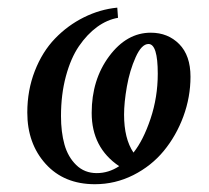

<svg xmlns="http://www.w3.org/2000/svg" viewBox="-20 -471 543 498"><path d="M50.8 -179.2Q50.8 -236.8 70.3 -286.9Q89.8 -336.9 122.8 -371.1Q155.8 -405.3 197.5 -426Q239.3 -446.8 284.2 -451.2L286.1 -424.8Q257.8 -419.9 231.9 -401.1Q206.1 -382.3 184.8 -351.3Q163.6 -320.3 150.9 -273.2Q138.2 -226.1 138.2 -169.9Q138.2 -128.4 147.2 -96.2Q156.2 -64 177.7 -43Q199.2 -22 231 -22Q261.7 -22 289.1 -40Q217.8 -87.9 217.8 -178.2Q217.8 -264.2 263.2 -325.2Q308.6 -386.2 371.1 -386.2Q415.5 -386.2 444.8 -356.7Q474.1 -327.1 474.1 -272Q474.1 -219.2 455.6 -168.9Q437 -118.7 404.8 -79.6Q372.6 -40.5 325.7 -16.8Q278.8 6.8 226.1 6.8Q146 6.8 98.4 -45.9Q50.8 -98.6 50.8 -179.2ZM301.8 -173.8Q301.8 -111.3 326.2 -75.2Q351.6 -106.9 370.4 -162.8Q389.2 -218.8 389.2 -279.8Q389.2 -356.9 365.2 -356.9Q347.2 -356.9 331.8 -322.5Q316.4 -288.1 309.1 -246.6Q301.8 -205.1 301.8 -173.8Z"/></svg>

Font: Dihjauti
Style: Bold Italic
Weight: 700
Italic angle: -9°
Designer: T. Christopher White
Version: Version 3.0.0